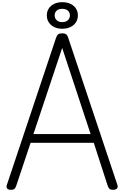

<svg xmlns="http://www.w3.org/2000/svg" viewBox="-20 -1729 1142 1763"><path d="M81 14Q55 14 45.5 1.5Q36 -11 43 -31L495 -1383Q503 -1406 515.5 -1414.5Q528 -1423 551 -1423Q574 -1423 586.5 -1414.5Q599 -1406 606 -1383L1058 -31Q1065 -11 1054.5 1.5Q1044 14 1018 14Q996 14 986 5.5Q976 -3 969 -23L841 -418H261L129 -23Q122 -3 112.5 5.5Q103 14 81 14ZM287 -498H812L551 -1289ZM551 -1465Q509 -1465 477 -1481Q445 -1497 427.5 -1524.5Q410 -1552 410 -1588Q410 -1623 427.5 -1650.5Q445 -1678 477 -1693.5Q509 -1709 551 -1709Q595 -1709 627.5 -1693.5Q660 -1678 677.5 -1650.5Q695 -1623 695 -1588Q695 -1552 677.5 -1524.5Q660 -1497 627.5 -1481Q595 -1465 551 -1465ZM551 -1526Q585 -1526 603.5 -1544Q622 -1562 622 -1588Q622 -1614 603.5 -1631Q585 -1648 551 -1648Q518 -1648 500 -1631Q482 -1614 482 -1588Q482 -1562 500 -1544Q518 -1526 551 -1526Z"/></svg>

Font: Playwrite FR Trad
Style: Regular
Weight: 400
Designer: Veronika Burian, José Scaglione
Foundry: TypeTogether
Version: Version 1.000